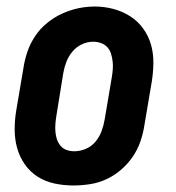

<svg xmlns="http://www.w3.org/2000/svg" viewBox="-20 -561 540 589"><path d="M205 8Q176 8 147.5 2Q119 -4 95.5 -19Q72 -34 56 -57Q40 -80 32.5 -107Q25 -134 25 -164Q25 -194 30 -223L52 -353Q56 -379 64.5 -403.5Q73 -428 88 -450.5Q103 -473 124.5 -490.5Q146 -508 170 -519Q194 -530 219.5 -535.5Q245 -541 271 -541Q300 -541 328 -533.5Q356 -526 379.5 -511Q403 -496 419.5 -473Q436 -450 443.5 -423Q451 -396 450.5 -366Q450 -336 445 -307L423 -177Q419 -151 410.5 -126.5Q402 -102 387 -80Q372 -58 351 -40Q330 -22 306 -11Q282 0 256 4Q230 8 205 8ZM208 -97Q226 -97 243.5 -104.5Q261 -112 273 -126.5Q285 -141 291.5 -158.5Q298 -176 301 -194L323 -324Q325 -336 326 -348.5Q327 -361 325.5 -373Q324 -385 320.5 -396.5Q317 -408 309 -416.5Q301 -425 289.5 -429Q278 -433 266 -433Q248 -433 231 -425Q214 -417 202 -402.5Q190 -388 183.5 -371Q177 -354 174 -336L153 -206Q151 -194 150 -181.5Q149 -169 150 -157Q151 -145 154.5 -134Q158 -123 165.5 -114Q173 -105 184 -101Q195 -97 208 -97Z"/></svg>

Font: Iosevka Curly XBdObl
Style: Regular
Weight: 800
Italic angle: -9°
Monospace: yes
Designer: Belleve Invis
Foundry: Belleve Invis
Version: Version 11.1.0; ttfautohint (v1.8.3)